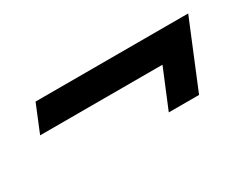

<svg xmlns="http://www.w3.org/2000/svg" viewBox="-40 -478 596 475"><g transform="rotate(-30 258.0 -240.0)"><path d="M341.5 -145.5 387 -255.5H37.5L69.5 -333.5H505.5L428 -145.5Z"/></g></svg>

Font: Libre Caslon Text
Style: Italic
Weight: 400
Italic angle: -22.583°
Designer: Pablo Impallari, Rodrigo Fuenzalida, Katja Schimmel
Foundry: Pablo Impallari, Rodrigo Fuenzalida
Version: Version 2.000